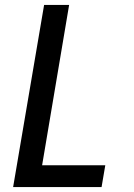

<svg xmlns="http://www.w3.org/2000/svg" viewBox="-20 -755 540 775"><path d="M33 0 158 -735H259L150 -88H405L390 0Z"/></svg>

Font: iosevka_custom_sans_ss08 SmBd
Style: Italic
Weight: 600
Italic angle: -10°
Designer: Belleve Invis
Foundry: Belleve Invis
Version: Version 10.3.0; ttfautohint (v1.8.3)